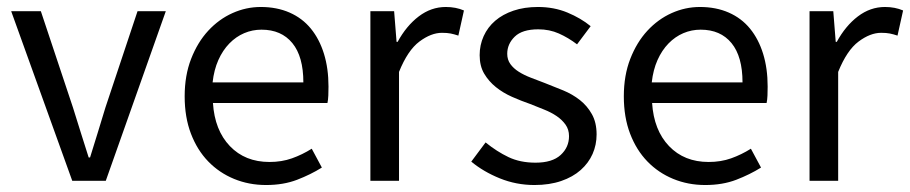

<svg xmlns="http://www.w3.org/2000/svg" viewBox="-20 -518 2607 550"><path d="M187 0 12 -486H97L189 -210Q200 -174 211.5 -138Q223 -102 234 -67H238Q249 -102 260 -138Q271 -174 282 -210L374 -486H455L283 0Z M742 12Q693 12 650.5 -5.5Q608 -23 576.5 -55.5Q545 -88 527 -135Q509 -182 509 -242Q509 -302 527.5 -349.5Q546 -397 576.5 -430Q607 -463 646 -480.5Q685 -498 727 -498Q773 -498 809.5 -482Q846 -466 870.5 -436Q895 -406 908 -364Q921 -322 921 -270Q921 -257 920.5 -244.5Q920 -232 918 -223H590Q595 -145 638.5 -99.5Q682 -54 752 -54Q787 -54 816.5 -64.5Q846 -75 873 -92L902 -38Q870 -18 831 -3Q792 12 742 12ZM589 -282H849Q849 -356 817.5 -394.5Q786 -433 729 -433Q703 -433 679.5 -423Q656 -413 637 -393.5Q618 -374 605.5 -346Q593 -318 589 -282Z M1041 0V-486H1109L1116 -398H1119Q1144 -444 1179.5 -471Q1215 -498 1257 -498Q1286 -498 1309 -488L1293 -416Q1281 -420 1271 -422Q1261 -424 1246 -424Q1215 -424 1181.5 -399Q1148 -374 1123 -312V0Z M1511 12Q1459 12 1412 -7Q1365 -26 1330 -55L1371 -110Q1403 -84 1436.5 -68Q1470 -52 1514 -52Q1562 -52 1586 -74Q1610 -96 1610 -128Q1610 -147 1600 -161Q1590 -175 1574.5 -185.5Q1559 -196 1539 -204Q1519 -212 1499 -220Q1473 -229 1447 -240.5Q1421 -252 1400.5 -268.5Q1380 -285 1367 -307Q1354 -329 1354 -360Q1354 -389 1365.5 -414.5Q1377 -440 1398.5 -458.5Q1420 -477 1451 -487.5Q1482 -498 1521 -498Q1567 -498 1605.5 -482Q1644 -466 1672 -443L1633 -391Q1608 -410 1581 -422Q1554 -434 1522 -434Q1476 -434 1454.5 -413Q1433 -392 1433 -364Q1433 -347 1442 -334.5Q1451 -322 1466 -312.5Q1481 -303 1500.5 -295.5Q1520 -288 1541 -280Q1567 -270 1593.5 -259Q1620 -248 1641 -231.5Q1662 -215 1675.5 -191Q1689 -167 1689 -133Q1689 -103 1677.5 -77Q1666 -51 1643.5 -31Q1621 -11 1587.5 0.5Q1554 12 1511 12Z M2000 12Q1951 12 1908.5 -5.5Q1866 -23 1834.5 -55.5Q1803 -88 1785 -135Q1767 -182 1767 -242Q1767 -302 1785.5 -349.5Q1804 -397 1834.5 -430Q1865 -463 1904 -480.5Q1943 -498 1985 -498Q2031 -498 2067.5 -482Q2104 -466 2128.5 -436Q2153 -406 2166 -364Q2179 -322 2179 -270Q2179 -257 2178.5 -244.5Q2178 -232 2176 -223H1848Q1853 -145 1896.5 -99.5Q1940 -54 2010 -54Q2045 -54 2074.5 -64.5Q2104 -75 2131 -92L2160 -38Q2128 -18 2089 -3Q2050 12 2000 12ZM1847 -282H2107Q2107 -356 2075.5 -394.5Q2044 -433 1987 -433Q1961 -433 1937.5 -423Q1914 -413 1895 -393.5Q1876 -374 1863.5 -346Q1851 -318 1847 -282Z M2299 0V-486H2367L2374 -398H2377Q2402 -444 2437.5 -471Q2473 -498 2515 -498Q2544 -498 2567 -488L2551 -416Q2539 -420 2529 -422Q2519 -424 2504 -424Q2473 -424 2439.5 -399Q2406 -374 2381 -312V0Z"/></svg>

Font: Pinyin1712
Style: Regular
Weight: 400
Version: Version 1